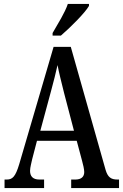

<svg xmlns="http://www.w3.org/2000/svg" viewBox="-20 -951 622 971"><path d="M246 -784V-771H288C337 -813 410 -886 430 -921V-931H323C308 -886 274 -833 246 -784ZM3 0H203V-43H179C145 -43 132 -61 132 -87C132 -105 140 -131 143 -147L167 -239H368L395 -138C400 -120 406 -95 406 -81C406 -57 391 -43 361 -43H340V0H582V-43H574C541 -43 525 -55 514 -92L338 -714H251L77 -120C58 -57 43 -43 14 -43H3ZM184 -290 238 -490C251 -538 263 -585 271 -622C278 -584 290 -538 304 -481L354 -290Z"/></svg>

Font: Noto Serif Ethiopic ExtraCondensed Medium
Style: Regular
Weight: 500
Width: 2
Designer: Monotype Design Team
Foundry: Monotype Imaging Inc.
Version: Version 2.102